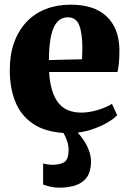

<svg xmlns="http://www.w3.org/2000/svg" viewBox="-20 -574 570 844"><path d="M239.5 251Q222 251 202.5 246.8Q183 242.5 169.5 237V144.5Q179.5 147.5 191.2 149Q203 150.5 209 150.5Q242.5 150.5 262 139Q281.5 127.5 281.5 84Q281.5 65 274.5 44.8Q267.5 24.5 259 10.5Q175.5 5 123.5 -31Q71.5 -67 47.2 -127.2Q23 -187.5 23 -266Q23 -334 42.2 -387.2Q61.5 -440.5 96.8 -477.8Q132 -515 181.2 -534.2Q230.5 -553.5 291 -553.5Q394 -553.5 448.5 -502Q503 -450.5 505 -357Q505 -323 502.8 -298.5Q500.5 -274 496.5 -257.5H196Q198.5 -211.5 208.8 -177.8Q219 -144 236.5 -122Q254 -100 279.2 -89.5Q304.5 -79 337.5 -79Q373 -79 411.5 -91Q450 -103 472 -117.5L495 -68Q483 -54 456.8 -38Q430.5 -22 395.5 -9Q360.5 4 321.5 9Q334 22 348 42.8Q362 63.5 371.5 89Q381 114.5 380 142.5Q378.5 182.5 361 206.2Q343.5 230 312.5 240.5Q281.5 251 239.5 251ZM195 -310 340.5 -313.5Q341 -326 341.5 -338.2Q342 -350.5 342 -363Q342 -427 328.5 -462.5Q315 -498 277.5 -498Q260.5 -498 245.8 -489.2Q231 -480.5 219.5 -459.8Q208 -439 201.8 -402.5Q195.5 -366 195 -310Z"/></svg>

Font: Merriweather 60pt Black
Style: Regular
Weight: 900
Version: Version 2.100